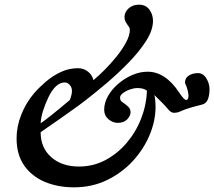

<svg xmlns="http://www.w3.org/2000/svg" viewBox="-20 -788 917 822"><path d="M297 14Q227 14 171.5 -9.5Q116 -33 83.5 -79.5Q51 -126 51 -196Q51 -246 71 -297Q91 -348 127 -390Q148 -414 176.5 -438.5Q205 -463 240 -479.5Q275 -496 314 -496Q338 -496 356.5 -481.5Q375 -467 380 -445Q401 -462 427.5 -488.5Q454 -515 479 -546Q504 -577 520 -607Q536 -637 536 -661Q536 -669 525 -683Q520 -690 516.5 -697.5Q513 -705 513 -715Q513 -736 530.5 -752Q548 -768 575 -768Q604 -768 619.5 -747Q635 -726 635 -699Q635 -659 606 -613.5Q577 -568 532 -521.5Q487 -475 437 -432.5Q387 -390 344 -357Q329 -345 315 -335Q301 -325 282 -311.5Q263 -298 232.5 -276.5Q202 -255 154 -222Q154 -155 199.5 -115Q245 -75 318 -75Q379 -75 431 -102.5Q483 -130 522.5 -176.5Q562 -223 584.5 -281Q607 -339 609 -400Q595 -411 568 -411Q554 -411 536.5 -405Q519 -399 506.5 -389.5Q494 -380 494 -370Q494 -356 505 -350Q517 -342 528 -332Q539 -322 539 -308Q539 -292 524.5 -277Q510 -262 484 -262Q463 -262 444.5 -277.5Q426 -293 426 -318Q426 -348 442.5 -377Q459 -406 486.5 -429.5Q514 -453 546.5 -467Q579 -481 612 -481Q688 -481 747 -392Q768 -360 777 -360Q787 -360 787 -379Q787 -385 784 -399Q781 -413 772 -433Q772 -455 789 -465Q806 -475 827 -475Q850 -475 863.5 -452.5Q877 -430 877 -407Q877 -379 869.5 -361.5Q862 -344 844 -340Q834 -338 815 -332.5Q796 -327 789 -325Q782 -323 774 -320Q766 -317 754 -312Q747 -308 739 -306.5Q731 -305 725 -305Q712 -305 700 -320Q691 -331 676 -346.5Q661 -362 641 -381Q644 -367 645 -354.5Q646 -342 646 -331Q646 -271 620.5 -210Q595 -149 548.5 -98.5Q502 -48 438 -17Q374 14 297 14ZM154 -260Q170 -271 201.5 -296Q233 -321 279 -360Q288 -383 288 -399Q288 -414 278.5 -424.5Q269 -435 257 -435Q218 -435 187 -371Q172 -339 163.5 -311Q155 -283 154 -260Z"/></svg>

Font: Junicode
Style: Bold Italic
Weight: 700
Italic angle: -11°
Designer: Peter S. Baker
Version: Version 2.100; ttfautohint (v1.8.4)